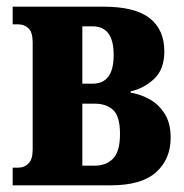

<svg xmlns="http://www.w3.org/2000/svg" viewBox="-20 -556 552 576"><path d="M18 0V-53H34Q53 -53 65.5 -65.5Q78 -78 78 -107V-429Q78 -459 65.5 -471Q53 -483 34 -483H18V-536H290Q385 -536 429 -501.5Q473 -467 473 -402Q473 -347 441.5 -318.5Q410 -290 372 -282V-278Q399 -274 426.5 -259.5Q454 -245 473 -216.5Q492 -188 492 -143Q492 -79 448.5 -39.5Q405 0 312 0ZM227 -305H258Q321 -305 321 -391Q321 -477 258 -477H227ZM227 -59H264Q299 -59 319.5 -80.5Q340 -102 340 -154Q340 -207 319.5 -226Q299 -245 264 -245H227Z"/></svg>

Font: Noto Serif ExtraCondensed ExtraBold
Style: Regular
Weight: 800
Width: 2
Designer: Monotype Design Team
Foundry: Monotype Imaging Inc.
Version: Version 2.013; ttfautohint (v1.8.4.7-5d5b)